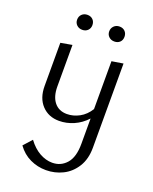

<svg xmlns="http://www.w3.org/2000/svg" viewBox="-163 -696 854 1074"><g transform="rotate(20 264.0 -159.0)"><path d="M122 -562Q122 -582 135 -594.5Q148 -607 168 -607Q188 -607 200.5 -594.5Q213 -582 213 -562Q213 -543 200.5 -530.5Q188 -518 168 -518Q148 -518 135 -530.5Q122 -543 122 -562ZM313 -562Q313 -581 326 -594Q339 -607 359 -607Q379 -607 391.5 -594.5Q404 -582 404 -562Q404 -542 391.5 -530Q379 -518 359 -518Q339 -518 326 -530.5Q313 -543 313 -562ZM450 -420V81Q450 149 420.5 196Q391 243 344.5 266Q298 289 245 289Q195 289 150.5 268Q106 247 75 204L120 154Q151 196 188.5 217Q226 238 264 238Q315 238 348.5 200Q382 162 382 83V-68Q349 -32 306.5 -13.5Q264 5 220 5Q157 5 117.5 -37Q78 -79 78 -151V-408L146 -420V-173Q146 -113 173 -79.5Q200 -46 248 -46Q286 -46 322 -65.5Q358 -85 382 -124V-409Z"/></g></svg>

Font: Ysabeau Infant
Style: Regular
Weight: 400
Designer: Christian Thalmann (Catharsis Fonts)
Version: Version 0.003